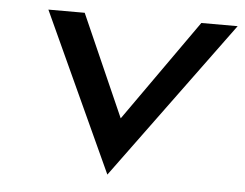

<svg xmlns="http://www.w3.org/2000/svg" viewBox="-41 -500 732 574"><g transform="rotate(5 325.0 -213.0)"><path d="M82 -451 300.6 25 650 -451H541L325.7 -146L191 -451Z"/></g></svg>

Font: Charger
Style: ExBdIt
Weight: 400
Designer: Jasper
Foundry: Cannot Into Space Fonts
Version: Version 0.99